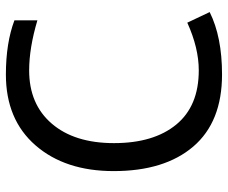

<svg xmlns="http://www.w3.org/2000/svg" viewBox="-81 -683 774 652"><g transform="rotate(90 306.0 -357.0)"><path d="M233 10Q126 10 49 -19V-97Q143 -69 219 -69Q334 -69 400 -146Q466 -223 466 -357Q466 -492 403 -568.5Q340 -645 219 -645Q143 -645 57 -606L21 -682Q105 -724 233 -724Q394 -724 477.5 -626.5Q561 -529 561 -356Q561 -191 473.5 -90.5Q386 10 233 10Z"/></g></svg>

Font: Advent Sans Logo
Style: Regular
Weight: 400
Designer: Types & Symbols
Foundry: Types & Symbols
Version: Version 1.002